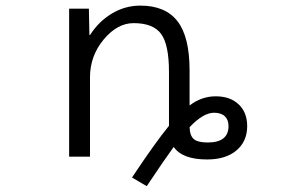

<svg xmlns="http://www.w3.org/2000/svg" viewBox="-20 -550 1040 674"><path d="M295.9 0H222.7V-519.5H292L293.9 -426.8H295.9Q326.2 -474.6 372.6 -502.4Q418.9 -530.3 472.7 -530.3Q560.5 -530.3 603 -475.6Q645.5 -420.9 645.5 -302.7V-179.7Q687.5 -211.9 737.3 -211.9Q788.1 -211.9 817.9 -183.6Q847.7 -155.3 847.7 -107.4Q847.7 -53.7 810.1 -22Q772.5 9.8 707 9.8Q620.1 9.8 589.8 -34.2Q559.6 6.8 495.1 103.5L443.4 73.2Q524.4 -48.8 573.2 -108.4V-296.9Q573.2 -393.6 545.4 -431.2Q517.6 -468.8 449.2 -468.8Q391.6 -468.8 343.8 -411.1Q295.9 -353.5 295.9 -278.3ZM645.5 -103.5Q646.5 -73.2 660.6 -61.5Q674.8 -49.8 709 -49.8Q782.2 -49.8 782.2 -107.4Q782.2 -129.9 769 -142.1Q755.9 -154.3 730.5 -154.3Q692.4 -153.3 645.5 -103.5Z"/></svg>

Font: Gen Shin Gothic Monospace Normal
Style: Regular
Weight: 350
Designer: [Source Han Sans]
Ryoko NISHIZUKA  (kana & ideographs); Paul D. Hunt (Latin, Greek & Cyrillic); Wenlong ZHANG  (bopomofo
Version: Version 1.002.20150607